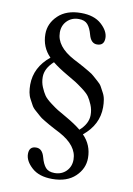

<svg xmlns="http://www.w3.org/2000/svg" viewBox="-92 -716 656 946"><g transform="rotate(10 236.5 -243.0)"><path d="M125 -415Q80.1 -460.4 80.1 -525.9Q80.1 -579.1 121.6 -618.7Q163.1 -658.2 235.8 -658.2Q301.8 -658.2 338.4 -625Q375 -591.8 375 -557.1Q375 -519 338.9 -519Q309.1 -519 297.9 -560.1Q289.1 -593.3 274.4 -610.1Q259.8 -627 230 -627Q194.8 -627 171.9 -604Q148.9 -581.1 148.9 -545.9Q148.9 -476.1 240.2 -426.8Q244.1 -424.8 266.1 -413.3Q288.1 -401.9 294.4 -397.9Q300.8 -394 320.8 -382.6Q340.8 -371.1 348.4 -363.5Q356 -356 371.6 -343Q387.2 -330.1 393.6 -318.1Q399.9 -306.2 408.4 -290.5Q417 -274.9 419.9 -256.8Q422.9 -238.8 422.9 -219.2Q422.9 -131.8 348.1 -70.8Q393.1 -25.4 393.1 40Q393.1 93.3 351.6 132.6Q310.1 171.9 236.8 171.9Q170.9 171.9 134.5 138.9Q98.1 106 98.1 70.8Q98.1 32.7 133.8 33.2Q163.6 33.2 174.8 74.2Q183.6 107.4 198.2 124.3Q212.9 141.1 243.2 141.1Q278.3 141.1 301.3 118.2Q324.2 95.2 324.2 60.1Q324.2 -9.8 232.9 -59.1Q229 -61 207 -72.5Q185.1 -84 178.5 -87.9Q171.9 -91.8 151.9 -103.5Q131.8 -115.2 124.5 -122.6Q117.2 -129.9 101.6 -142.8Q85.9 -155.8 79.6 -168Q73.2 -180.2 64.7 -195.6Q56.2 -210.9 53 -229Q49.8 -247.1 49.8 -267.1Q50.3 -354.5 125 -415ZM327.1 -90.3Q369.1 -127.4 369.1 -170.9Q369.1 -197.8 359.1 -221.4Q349.1 -245.1 339.1 -259.5Q329.1 -273.9 303.5 -293Q277.8 -312 266.4 -319.1Q254.9 -326.2 222.2 -345.2Q174.8 -372.6 146 -396Q104 -357.9 104 -314.9Q104 -288.1 114 -264.6Q124 -241.2 134 -226.6Q144 -211.9 169.4 -192.9Q194.8 -173.8 206.3 -167Q217.8 -160.2 251 -141.1Q297.9 -114.3 327.1 -90.3Z"/></g></svg>

Font: Linux Libertine
Style: Regular
Weight: 400
Designer: Philipp H. Poll
Foundry: Philipp H. Poll
Version: Version 5.3.0 ; ttfautohint (v0.9)